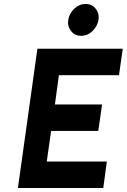

<svg xmlns="http://www.w3.org/2000/svg" viewBox="-20 -945 637 965"><path d="M475 -845Q480 -877 461 -901Q442 -925 410 -925Q379 -925 353 -901Q328 -877 323 -845Q318 -814 337 -789Q356 -765 388 -765Q420 -765 445 -789Q470 -814 475 -845ZM70 0H499L517 -133H215L237 -287H474L493 -420H256L276 -567H578L597 -700H168Z"/></svg>

Font: Unageo
Style: Bold-Italic
Weight: 700
Designer: Richard Sepsi
Foundry: Richard Sepsi
Version: Version 2.000